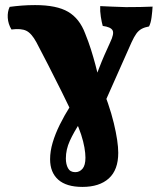

<svg xmlns="http://www.w3.org/2000/svg" viewBox="-20 -486 630 755"><path d="M304 249Q241 249 209 220.5Q177 192 177 140Q177 109 187 75Q197 41 215 4.5Q233 -32 257 -70L295 -4Q270 34 254.5 68Q239 102 239 137Q239 160 247.5 175.5Q256 191 276 191Q293 191 304.5 177.5Q316 164 316 134Q316 117 312 94Q308 71 299 43Q290 15 275 -16Q250 -70 222.5 -125.5Q195 -181 169 -231.5Q143 -282 123 -320Q104 -355 83.5 -365Q63 -375 25 -370Q12 -392 10.5 -416Q9 -440 18 -459Q40 -462 65 -464Q90 -466 118 -466Q203 -466 248 -439.5Q293 -413 315 -354Q328 -322 337.5 -292Q347 -262 355 -232Q363 -202 370 -170Q410 -75 427.5 -2Q445 71 445 115Q445 182 408 215.5Q371 249 304 249ZM389 -76 348 -161Q360 -193 370 -219Q380 -245 390.5 -269Q401 -293 413 -319Q430 -354 422.5 -367Q415 -380 384 -384Q380 -398 376.5 -420Q373 -442 374 -462Q394 -461 419 -460Q444 -459 475 -458Q506 -458 532 -458.5Q558 -459 580 -460Q579 -441 576 -418Q573 -395 566 -382Q549 -379 537 -372.5Q525 -366 516 -353.5Q507 -341 497 -319Z"/></svg>

Font: Vollkorn Black
Style: Regular
Weight: 900
Designer: Friedrich Althausen
Foundry: Friedrich Althausen
Version: Version 5.000